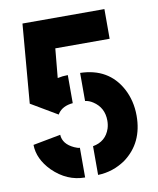

<svg xmlns="http://www.w3.org/2000/svg" viewBox="-79 -746 666 809"><g transform="rotate(-10 254.0 -341.5)"><path d="M43.9 -345.7 72.3 -683.6H422.9V-556.6H190.4L178.7 -431.6Q200.2 -436.5 222.7 -436.5V-316.4Q178.7 -312.5 159.2 -284.2Q157.2 -281.2 156.2 -279.3ZM275.4 0V-123Q331.1 -132.8 348.6 -185.5Q353.5 -201.2 353.5 -218.8Q353.5 -274.4 308.6 -303.7Q292 -314.5 275.4 -316.4V-436.5Q396.5 -433.6 450.2 -335Q478.5 -282.2 478.5 -217.8Q478.5 -101.6 393.6 -39.1Q339.8 -2 275.4 0ZM29.3 -171.9 147.5 -194.3Q149.4 -154.3 196.3 -132.8Q210.9 -126 219.7 -126V1Q142.6 1 82 -58.6Q30.3 -111.3 29.3 -171.9Z"/></g></svg>

Font: Post No Bills Colombo
Style: ExtraBold
Weight: 900
Designer: Kosala Senevirathne, Siva Puranthara, Lasantha Premarathna, Tharique Azeez
Foundry: Mooniak
Version: Version 1.220 ; ttfautohint (v1.5)